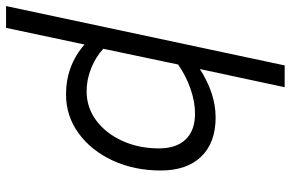

<svg xmlns="http://www.w3.org/2000/svg" viewBox="-197 -567 960 634"><g transform="rotate(90 283.0 -250.0)"><path d="M-14 210 182 -710H254L194 -430Q275 -482 354 -482Q437 -482 483 -434.5Q529 -387 529 -301Q529 -213 496 -142Q463 -71 406 -29.5Q349 12 278 12Q183 12 113 -49L58 210ZM267 -56Q321 -56 363.5 -87.5Q406 -119 431 -173.5Q456 -228 456 -295Q456 -352 426.5 -383Q397 -414 341 -414Q302 -414 259 -399Q216 -384 179 -358L127 -111Q154 -86 191.5 -71Q229 -56 267 -56Z"/></g></svg>

Font: Sometype Mono
Style: Italic
Weight: 400
Italic angle: -12°
Monospace: yes
Designer: Ryoichi Tsunekawa
Foundry: Dharma Type
Version: Version 1.000; ttfautohint (v1.8.3)